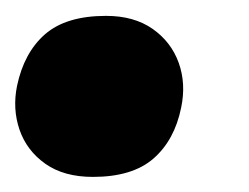

<svg xmlns="http://www.w3.org/2000/svg" viewBox="-22 -214 322 248"><path d="M98 14.5Q60.5 14.5 36.5 -2.5Q12.5 -19.5 3.2 -46.5Q-6 -73.5 0 -103Q9 -146 36.2 -169.8Q63.5 -193.5 115 -193.5Q151 -193.5 175 -176.8Q199 -160 208.8 -133Q218.5 -106 212 -75Q203.5 -33 176.2 -9.2Q149 14.5 98 14.5Z"/></svg>

Font: Commissioner ExtraBold
Style: Italic
Weight: 800
Italic angle: -12°
Designer: Kostas Bartsokas
Foundry: Kostas Bartsokas
Version: Version 1.000; ttfautohint (v1.8.3)